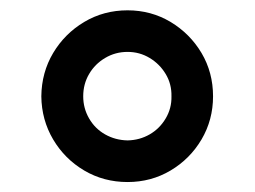

<svg xmlns="http://www.w3.org/2000/svg" viewBox="-20 -753 496 374"><path d="M228.5 -398.4Q182.1 -398.4 144 -420.9Q106 -443.4 83.5 -481.4Q61 -519.5 60.5 -565.4Q61 -611.8 83.5 -649.7Q106 -687.5 144 -710.2Q182.1 -732.9 228.5 -732.9Q274.4 -732.9 312.3 -710.2Q350.1 -687.5 372.6 -649.7Q395 -611.8 395 -565.4Q395 -519.5 372.6 -481.4Q350.1 -443.4 312.3 -420.9Q274.4 -398.4 228.5 -398.4ZM228.5 -479.5Q252 -480 271.5 -491.2Q291 -502.4 302.7 -522.2Q314.5 -542 314 -565.4Q314.5 -589.4 302.7 -608.9Q291 -628.4 271.5 -640.1Q252 -651.9 228.5 -651.9Q204.6 -651.9 184.8 -640.1Q165 -628.4 153.6 -608.9Q142.1 -589.4 142.1 -565.4Q142.1 -542 153.6 -522.2Q165 -502.4 184.8 -491.2Q204.6 -480 228.5 -479.5Z"/></svg>

Font: Inter V
Style: Weight 500 Optical size 14.0
Weight: 500
Designer: Rasmus Andersson
Foundry: rsms
Version: Version 4.000;git-4fc901f